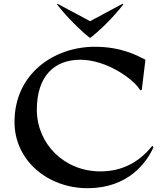

<svg xmlns="http://www.w3.org/2000/svg" viewBox="-20 -968 850 1006"><path d="M784 -196 778 -204C706 -114 615 -70 506 -70C315 -70 173 -216 173 -393C173 -571 266 -655 401 -655C542 -655 687 -548 715 -494L723 -498L742 -655C701 -676 617 -723 477 -723C262 -723 56 -581 56 -329C56 -127 230 18 439 18C653 18 748 -117 784 -196ZM282 -948 278 -946C330 -878 407 -803 452 -769C497 -802 575 -878 627 -946L622 -948L452 -857Z"/></svg>

Font: Coconat Demi
Style: Regular
Weight: 400
Designer: Sara Lavazza
Foundry: Collletttivo
Version: Version 1.000;Glyphs 3.2 (3217)